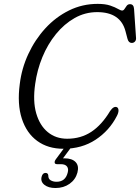

<svg xmlns="http://www.w3.org/2000/svg" viewBox="-20 -734 705 966"><path d="M568.5 -194.5Q576 -190.5 576.2 -178.5Q576.5 -166.5 568 -150.5Q530.5 -77 461.2 -31.2Q392 14.5 299 14.5Q221.5 14.5 167.5 -24.8Q113.5 -64 89.8 -137.2Q66 -210.5 79.5 -311.5Q89 -390 122.5 -462.2Q156 -534.5 208.2 -591.5Q260.5 -648.5 327.5 -681.5Q394.5 -714.5 471.5 -714.5Q510 -714.5 534.8 -706Q559.5 -697.5 573.5 -689.2Q587.5 -681 594.5 -681Q601.5 -681 606.5 -689Q611.5 -697 617.5 -705Q623.5 -713 634 -713Q653 -713 654.5 -688.5L664.5 -542Q665 -531.5 658.8 -524.8Q652.5 -518 643 -518Q627 -518 621.5 -538.5L611.5 -576.5Q586.5 -673 469 -673Q408 -673 355.5 -643.2Q303 -613.5 261.5 -562.5Q220 -511.5 193.2 -446.5Q166.5 -381.5 157 -311.5Q144.5 -225.5 162.2 -164Q180 -102.5 220.5 -69.2Q261 -36 318 -36Q387 -36 439.8 -71Q492.5 -106 534 -175.5Q552.5 -202 568.5 -194.5ZM317 -8.5H349.5L297 62.5Q300.5 62.5 304 62.5Q342.5 62.5 360.5 81.5Q378.5 100.5 369.5 134.5Q360 169.5 330 190.8Q300 212 259 212Q223.5 212 203.2 195.8Q183 179.5 189.5 155Q194.5 136 209 136Q221.5 136 223 148.5Q222.5 166 235 173.2Q247.5 180.5 264.5 180.5Q309 180.5 320.5 135Q326 115.5 317.2 103.8Q308.5 92 286 92H267.5Q256 92 255 84.2Q254 76.5 261.5 66.5Z"/></svg>

Font: Fraunces 72pt SuperSoft Light
Style: Italic
Weight: 300
Italic angle: -16°
Version: Version 1.000;[b76b70a41]